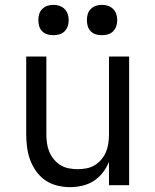

<svg xmlns="http://www.w3.org/2000/svg" viewBox="-20 -763 640 791"><path d="M268 8Q242 8 215.5 1.5Q189 -5 167 -20Q145 -35 129 -57.5Q113 -80 104 -105Q95 -130 91.5 -156.5Q88 -183 88 -210V-530H171V-210Q171 -192 173.5 -173.5Q176 -155 183 -138Q190 -121 202 -106.5Q214 -92 229.5 -82.5Q245 -73 263.5 -69.5Q282 -66 300 -66Q318 -66 336.5 -69.5Q355 -73 370.5 -82.5Q386 -92 398 -106.5Q410 -121 417 -138Q424 -155 426.5 -173.5Q429 -192 429 -210V-530H512V0H429V-96Q419 -72 403 -51.5Q387 -31 366 -17.5Q345 -4 319.5 2Q294 8 268 8ZM400 -618Q387 -618 375 -621.5Q363 -625 354 -634Q345 -643 341.5 -655Q338 -667 338 -680Q338 -693 341.5 -705Q345 -717 354 -726Q363 -735 375 -739Q387 -743 400 -743Q413 -743 425 -739Q437 -735 446 -726Q455 -717 459 -705Q463 -693 463 -680Q463 -667 459 -655Q455 -643 446 -634Q437 -625 425 -621.5Q413 -618 400 -618ZM200 -618Q187 -618 175 -621.5Q163 -625 154 -634Q145 -643 141.5 -655Q138 -667 138 -680Q138 -693 141.5 -705Q145 -717 154 -726Q163 -735 175 -739Q187 -743 200 -743Q213 -743 225 -739Q237 -735 246 -726Q255 -717 259 -705Q263 -693 263 -680Q263 -667 259 -655Q255 -643 246 -634Q237 -625 225 -621.5Q213 -618 200 -618Z"/></svg>

Font: Iosevka Mono
Style: Regular
Weight: 400
Designer: Belleve Invis
Foundry: Belleve Invis
Version: Version 11.1.1